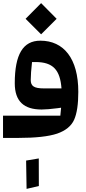

<svg xmlns="http://www.w3.org/2000/svg" viewBox="-41 -860 556 1238"><path d="M463.9 -267.6C463.9 -483.4 369.6 -597.7 219.2 -597.7C107.4 -597.7 54.2 -509.3 54.2 -323.2C54.2 -205.6 114.3 -153.8 227.5 -153.8C252.4 -153.8 285.6 -156.7 328.1 -162.1C333 -163.1 341.3 -164.1 353 -165.5L348.1 -114.3H-21.5V29.3H75.7C188.5 29.3 272.5 20 327.6 1.5C382.3 -17.6 418.9 -47.4 437 -87.9C455.1 -128.4 463.9 -188.5 463.9 -267.6ZM242.2 -290C178.7 -290 157.2 -304.7 157.2 -344.2C157.2 -373 160.2 -411.6 165.5 -460H188C301.8 -460 346.7 -408.2 355.5 -290ZM124 -738.8 224.1 -638.7 324.2 -738.8 224.1 -839.8ZM130.4 357.9 209.5 339.4 209 161.6 127.4 175.3Z"/></svg>

Font: SG Kara SemiBold
Style: Regular
Weight: 400
Designer: Damoon Khanjanzadeh
Version: Version 1.000